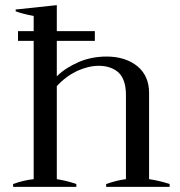

<svg xmlns="http://www.w3.org/2000/svg" viewBox="-20 -727 700 747"><path d="M640 -11C613 -20 587 -26 560 -30C560 -30 560 -366 560 -366C560 -409 545 -444 515 -469C484 -494 444 -507 395 -507C356 -507 320 -500 287 -486C253 -471 224 -453 201 -430C201 -430 201 -568 201 -568C201 -568 349 -568 349 -568C349 -568 349 -606 349 -606C349 -606 201 -606 201 -606C201 -606 201 -707 201 -707C201 -707 41 -690 41 -690C41 -690 41 -683 41 -683C60 -676 83 -670 111 -665C111 -665 111 -606 111 -606C111 -606 50 -606 50 -606C50 -606 50 -568 50 -568C50 -568 111 -568 111 -568C111 -568 111 -30 111 -30C84 -27 58 -21 31 -11C31 -11 31 0 31 0C31 0 277 0 277 0C277 0 277 -11 277 -11C252 -20 226 -26 201 -30C201 -30 201 -392 201 -392C224 -417 251 -437 280 -451C309 -464 337 -471 364 -471C396 -471 422 -462 441 -445C460 -427 470 -398 470 -358C470 -358 470 -30 470 -30C445 -27 419 -20 393 -11C393 -11 393 0 393 0C393 0 640 0 640 0C640 0 640 -11 640 -11Z"/></svg>

Font: BUSH 25 TRIRONG
Style: Regular
Weight: 400
Designer: Katatrad Team
Foundry: CadsonDemak